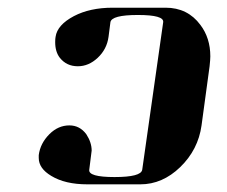

<svg xmlns="http://www.w3.org/2000/svg" viewBox="-20 -481 593 501"><path d="M81.1 -68.8V-76.2Q85 -106.9 108.9 -130.9Q131.8 -153.8 161.1 -153.8Q188 -153.8 205.1 -130.9Q219.2 -109.4 219.2 -87.9Q219.2 -86.4 218.5 -82.8Q217.8 -79.1 217.8 -77.1L212.9 -38.1Q210 -19 278.8 -19Q348.1 -19 351.1 -38.1L405.8 -422.9Q408.7 -441.9 339.8 -441.9Q271 -441.9 268.1 -422.9L263.2 -384.8Q258.8 -352.5 234.9 -330.1Q211.4 -308.1 183.1 -308.1Q153.8 -308.1 136.2 -330.1Q124 -345.7 124 -371.1Q124 -379.9 125 -384.8Q129.4 -416 172.9 -439Q214.8 -460.9 273.9 -460.9H412.1Q469.7 -460.9 502.9 -416Q528.8 -381.8 528.8 -334Q528.8 -325.7 526.9 -308.1L505.9 -153.8Q497.1 -90.3 450.2 -44.9Q403.8 0 346.2 0H208Q149.9 0 113.8 -22Q81.1 -41.5 81.1 -68.8ZM208 -4.9Z"/></svg>

Font: Hjet
Style: Italic
Weight: 400
Designer: T. Christopher White
Version: Version 1.2